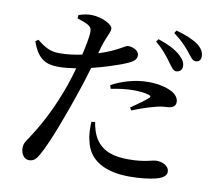

<svg xmlns="http://www.w3.org/2000/svg" viewBox="-88 -892 1176 1041"><g transform="rotate(10 500.0 -371.0)"><path d="M792 -610C809 -586 821 -568 837 -567C857 -567 870 -580 870 -599C871 -618 862 -636 839 -657C811 -683 768 -704 714 -722L703 -707C747 -671 773 -636 792 -610ZM883 -683C903 -658 914 -639 932 -639C950 -639 961 -650 961 -670C961 -692 951 -712 926 -732C899 -752 857 -770 802 -785L792 -770C841 -733 863 -707 883 -683ZM505 -412C549 -421 593 -426 629 -426C659 -426 694 -423 716 -415C725 -412 727 -407 721 -401C709 -389 657 -351 626 -330L636 -316C671 -330 716 -347 754 -356C780 -364 799 -366 817 -367C852 -368 870 -379 870 -403C870 -422 858 -442 831 -457C808 -469 765 -484 699 -484C624 -484 549 -459 499 -431ZM453 -220C458 -193 466 -157 486 -127C523 -72 582 -52 665 -52C758 -52 794 -71 817 -71C850 -71 888 -56 888 -21C888 2 862 17 827 25C796 32 751 39 688 39C550 39 461 -12 441 -113C431 -148 432 -187 433 -218ZM73 -606 58 -595C91 -500 137 -480 206 -480C234 -480 270 -484 302 -489C292 -454 282 -421 272 -392C225 -259 174 -165 131 -98C109 -59 90 -47 90 -14C90 19 109 46 134 46C164 46 176 30 192 1C233 -71 296 -242 337 -365C353 -410 368 -460 381 -505C448 -521 518 -545 544 -555C602 -577 619 -591 619 -615C619 -645 580 -657 559 -657C550 -657 537 -648 519 -638C490 -622 453 -605 405 -590L416 -629C434 -689 452 -710 452 -733C452 -758 388 -787 338 -788C310 -789 288 -784 263 -775L262 -757C285 -750 306 -742 323 -733C340 -721 344 -713 343 -689C341 -661 333 -617 321 -568C284 -560 239 -553 195 -554C150 -554 120 -568 73 -606Z"/></g></svg>

Font: Noto Serif CJK HK SemiBold
Style: Regular
Weight: 600
Designer: Ryoko NISHIZUKA 西塚涼子 (kana & ideographs); Frank Grießhammer (Latin, Greek & Cyrillic); Wenlong ZHANG 张文龙 (bopomofo); San
Foundry: Adobe
Version: Version 2.001;hotconv 1.1.0;makeotfexe 2.6.0